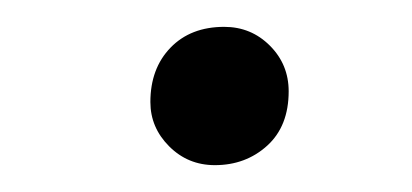

<svg xmlns="http://www.w3.org/2000/svg" viewBox="-20 -432 307 143"><path d="M140 -309Q120 -309 106 -323Q92 -337 92 -356Q92 -381 107 -396.5Q122 -412 147 -412Q167 -412 181 -398Q195 -384 195 -364Q195 -338 179 -323.5Q163 -309 140 -309Z"/></svg>

Font: Asap
Style: Italic
Weight: 400
Italic angle: -6°
Designer: Pablo Cosgaya
Foundry: Omnibus-Type
Version: Version 3.001; ttfautohint (v1.8.3)